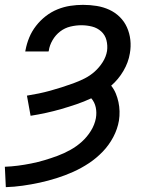

<svg xmlns="http://www.w3.org/2000/svg" viewBox="-22 -548 642 791"><path d="M2 223 -2 139Q25 138 52 134.5Q79 131 106.5 125.5Q134 120 161 112Q188 104 215 94Q242 84 268 69.5Q294 55 315.5 35.5Q337 16 352.5 -9Q368 -34 373 -61Q377 -84 372.5 -105.5Q368 -127 354 -143Q324 -129 293 -118.5Q262 -108 231 -99Q200 -90 168 -83Q136 -76 104 -71L89 -154Q114 -158 138 -163Q162 -168 185.5 -174.5Q209 -181 232.5 -188.5Q256 -196 279.5 -204.5Q303 -213 326 -224.5Q349 -236 368 -253Q387 -270 401 -292Q415 -314 419 -338Q422 -361 416.5 -382.5Q411 -404 395 -418.5Q379 -433 357.5 -438.5Q336 -444 313 -444Q291 -444 268 -438.5Q245 -433 226 -418.5Q207 -404 194.5 -382.5Q182 -361 179 -339L178 -336H82L83 -341Q88 -368 98.5 -393.5Q109 -419 126.5 -441.5Q144 -464 166.5 -481.5Q189 -499 215 -509.5Q241 -520 267.5 -524Q294 -528 320 -528Q349 -528 376.5 -523.5Q404 -519 428 -508Q452 -497 471 -478.5Q490 -460 501 -435.5Q512 -411 515 -383.5Q518 -356 513 -328Q507 -291 486.5 -256Q466 -221 436 -195Q448 -180 455 -163Q462 -146 466 -127.5Q470 -109 470.5 -89.5Q471 -70 468 -51Q462 -16 444.5 17Q427 50 401 77Q375 104 344 124.5Q313 145 279.5 160Q246 175 211 186Q176 197 141.5 204.5Q107 212 71.5 217Q36 222 2 223Z"/></svg>

Font: Iosevka Md Ex Obl
Style: Regular
Weight: 500
Width: 7
Italic angle: -9°
Monospace: yes
Designer: Belleve Invis
Foundry: Belleve Invis
Version: Version 32.5.0; ttfautohint (v1.8.4)